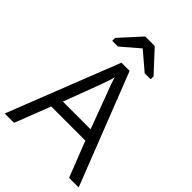

<svg xmlns="http://www.w3.org/2000/svg" viewBox="-265 -1047 1162 1162"><g transform="rotate(45 316.5 -465.5)"><path d="M551 0H633L352 -717H282L0 0H80L169 -229H461ZM435 -300H198L282 -523C295 -561 309 -595 316 -626C327 -585 341 -551 352 -523ZM149 -796V-771H198L312 -869L427 -771H478V-796L353 -931H272Z"/></g></svg>

Font: Frost Regular
Style: Regular
Weight: 400
Designer: Lee Frost
Foundry: Lee Frost for Ice Communication Norge AS
Version: Version 2.011;hotconv 1.0.107;makeotfexe 2.5.65593